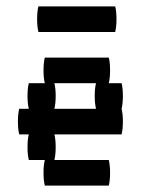

<svg xmlns="http://www.w3.org/2000/svg" viewBox="-20 -580 440 600"><path d="M360 -240Q364 -224 364 -200Q364 -177 360 -160H150Q154 -144 154 -120Q154 -97 150 -80H320Q324 -64 324 -40Q324 -17 320 0H120Q116 -17 116 -40Q116 -64 120 -80H70Q66 -97 66 -120Q66 -144 70 -160H40Q36 -177 36 -200Q36 -224 40 -240H70Q66 -257 66 -280Q66 -304 70 -320H120Q116 -337 116 -360Q116 -384 120 -400H320Q324 -384 324 -360Q324 -337 320 -320H360Q364 -304 364 -280Q364 -257 360 -240ZM276 -280Q276 -304 280 -320H150Q154 -304 154 -280Q154 -257 150 -240H280Q276 -257 276 -280ZM344 -520Q344 -497 340 -480H100Q96 -497 96 -520Q96 -544 100 -560H340Q344 -544 344 -520Z"/></svg>

Font: VT323
Style: Regular
Weight: 400
Monospace: yes
Designer: Peter Hull
Version: Version 2.000